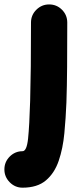

<svg xmlns="http://www.w3.org/2000/svg" viewBox="-111 -578 357 884"><path d="M115.2 -557.6Q149.9 -557.6 174.3 -533.2Q198.7 -508.8 198.7 -474.1Q198.7 -361.8 198 -270.5Q197.3 -179.2 194.8 -106.4Q191.9 -34.2 185.3 35.6Q178.7 105.5 159.4 162.1Q140.1 218.8 100.6 252.4Q61 286.1 -7.3 286.1Q-41.5 286.1 -66.2 261.2Q-90.8 236.3 -90.8 202.1Q-90.8 167.5 -66.2 142.8Q-41.5 118.2 -7.3 118.2Q12.2 118.2 18.3 59.8Q24.4 1.5 27.8 -113.3Q29.8 -183.1 30.8 -272.5Q31.7 -361.8 31.7 -474.1Q31.7 -508.8 56.4 -533.2Q81.1 -557.6 115.2 -557.6Z"/></svg>

Font: Mikhak-FD Black
Style: Regular
Weight: 900
Designer: Amin Abedi
Version: Version 3.2